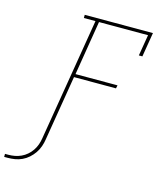

<svg xmlns="http://www.w3.org/2000/svg" viewBox="-213 -832 944 1104"><g transform="rotate(15 258.5 -280.5)"><path d="M-63 174H-83V156H-63Q-44 156 -25 152.5Q-6 149 12.5 140.5Q31 132 46.5 118.5Q62 105 73.5 88Q85 71 91.5 52.5Q98 34 101 15L222 -716H153V-735H559L535 -590H514L535 -716H243L190 -392H440L436 -373H186L122 15Q119 36 111.5 57.5Q104 79 91 98Q78 117 60.5 132.5Q43 148 22.5 157.5Q2 167 -19.5 170.5Q-41 174 -63 174Z"/></g></svg>

Font: Iosevka Etoile Thin
Style: Italic
Weight: 100
Italic angle: -9°
Designer: Belleve Invis
Foundry: Belleve Invis
Version: Version 22.1.2; ttfautohint (v1.8.4)